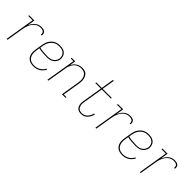

<svg xmlns="http://www.w3.org/2000/svg" viewBox="222 -1892 3057 3057"><g transform="rotate(45 1750.0 -363.5)"><path d="M101 0 184 -502H87V-520H207L186 -396Q199 -423 216 -447.5Q233 -472 256 -491Q279 -510 307 -519Q335 -528 362 -528Q383 -528 403.5 -523.5Q424 -519 438 -506.5Q452 -494 457 -474Q462 -454 458 -433H438Q441 -450 437.5 -466.5Q434 -483 421.5 -493Q409 -503 392.5 -506.5Q376 -510 359 -510Q334 -510 308 -501.5Q282 -493 261 -476Q240 -459 224 -436.5Q208 -414 197 -389.5Q186 -365 179.5 -339.5Q173 -314 169 -289L121 0Z M709 8Q681 8 654 2Q627 -4 605.5 -18.5Q584 -33 569.5 -55Q555 -77 548.5 -103Q542 -129 542.5 -157Q543 -185 548 -213L568 -333Q572 -358 580 -383Q588 -408 602 -431Q616 -454 635.5 -473.5Q655 -493 678.5 -505.5Q702 -518 728 -523Q754 -528 780 -528Q802 -528 824 -524.5Q846 -521 865.5 -512Q885 -503 900.5 -488Q916 -473 924.5 -454Q933 -435 936 -413Q939 -391 936 -368Q931 -341 914.5 -316Q898 -291 873.5 -274.5Q849 -258 821 -252Q793 -246 765 -246Q741 -246 717.5 -247.5Q694 -249 669.5 -250Q645 -251 621.5 -254Q598 -257 576 -264L567 -210Q563 -185 562.5 -160Q562 -135 567.5 -111.5Q573 -88 585.5 -68Q598 -48 617 -34.5Q636 -21 660 -15.5Q684 -10 709 -10Q735 -10 761.5 -16Q788 -22 812 -36Q836 -50 855 -71Q874 -92 887 -117L903 -108Q888 -82 867.5 -59Q847 -36 821.5 -20.5Q796 -5 766.5 1.5Q737 8 709 8ZM769 -263Q792 -263 816.5 -268.5Q841 -274 862.5 -288.5Q884 -303 898.5 -325Q913 -347 917 -371Q920 -391 917.5 -410Q915 -429 906.5 -446Q898 -463 885 -475.5Q872 -488 855 -496Q838 -504 819 -507Q800 -510 780 -510Q757 -510 733.5 -505.5Q710 -501 688 -489Q666 -477 648.5 -459Q631 -441 618.5 -420Q606 -399 598.5 -376Q591 -353 587 -330L579 -282Q601 -275 624.5 -272Q648 -269 672.5 -268Q697 -267 720.5 -265Q744 -263 769 -263Z M1021 0 1104 -502H1045V-520H1127L1110 -420Q1122 -444 1140.5 -465Q1159 -486 1182 -501Q1205 -516 1231 -522Q1257 -528 1283 -528Q1309 -528 1334 -521Q1359 -514 1377 -497.5Q1395 -481 1405.5 -458.5Q1416 -436 1420.5 -411Q1425 -386 1423.5 -359.5Q1422 -333 1418 -307L1370 -18H1429V0H1347L1398 -310Q1402 -334 1403.5 -357.5Q1405 -381 1401 -404Q1397 -427 1387.5 -447.5Q1378 -468 1361.5 -482.5Q1345 -497 1322.5 -503.5Q1300 -510 1276 -510Q1254 -510 1231.5 -504.5Q1209 -499 1188.5 -487Q1168 -475 1151.5 -457Q1135 -439 1124 -418.5Q1113 -398 1106 -376Q1099 -354 1096 -331L1041 0Z M1782 8Q1761 8 1741 3Q1721 -2 1705 -14Q1689 -26 1679.5 -43.5Q1670 -61 1665.5 -81Q1661 -101 1662 -122.5Q1663 -144 1666 -165L1722 -502H1598L1599 -520H1725L1760 -735H1780L1745 -520H1949L1948 -502H1742L1686 -162Q1683 -144 1681.5 -125.5Q1680 -107 1684 -89.5Q1688 -72 1696 -56.5Q1704 -41 1716.5 -30Q1729 -19 1746.5 -14.5Q1764 -10 1782 -10Q1808 -10 1834 -20.5Q1860 -31 1878.5 -51Q1897 -71 1909 -96Q1921 -121 1926 -146L1945 -143Q1941 -124 1934 -105.5Q1927 -87 1916 -69.5Q1905 -52 1890.5 -37Q1876 -22 1858.5 -11.5Q1841 -1 1821 3.5Q1801 8 1782 8Z M2101 0 2184 -502H2087V-520H2207L2186 -396Q2199 -423 2216 -447.5Q2233 -472 2256 -491Q2279 -510 2307 -519Q2335 -528 2362 -528Q2383 -528 2403.5 -523.5Q2424 -519 2438 -506.5Q2452 -494 2457 -474Q2462 -454 2458 -433H2438Q2441 -450 2437.5 -466.5Q2434 -483 2421.5 -493Q2409 -503 2392.5 -506.5Q2376 -510 2359 -510Q2334 -510 2308 -501.5Q2282 -493 2261 -476Q2240 -459 2224 -436.5Q2208 -414 2197 -389.5Q2186 -365 2179.5 -339.5Q2173 -314 2169 -289L2121 0Z M2709 8Q2681 8 2654 2Q2627 -4 2605.5 -18.5Q2584 -33 2569.5 -55Q2555 -77 2548.5 -103Q2542 -129 2542.5 -157Q2543 -185 2548 -213L2568 -333Q2572 -358 2580 -383Q2588 -408 2602 -431Q2616 -454 2635.5 -473.5Q2655 -493 2678.5 -505.5Q2702 -518 2728 -523Q2754 -528 2780 -528Q2802 -528 2824 -524.5Q2846 -521 2865.5 -512Q2885 -503 2900.5 -488Q2916 -473 2924.5 -454Q2933 -435 2936 -413Q2939 -391 2936 -368Q2931 -341 2914.5 -316Q2898 -291 2873.5 -274.5Q2849 -258 2821 -252Q2793 -246 2765 -246Q2741 -246 2717.5 -247.5Q2694 -249 2669.5 -250Q2645 -251 2621.5 -254Q2598 -257 2576 -264L2567 -210Q2563 -185 2562.5 -160Q2562 -135 2567.5 -111.5Q2573 -88 2585.5 -68Q2598 -48 2617 -34.5Q2636 -21 2660 -15.5Q2684 -10 2709 -10Q2735 -10 2761.5 -16Q2788 -22 2812 -36Q2836 -50 2855 -71Q2874 -92 2887 -117L2903 -108Q2888 -82 2867.5 -59Q2847 -36 2821.5 -20.5Q2796 -5 2766.5 1.5Q2737 8 2709 8ZM2769 -263Q2792 -263 2816.5 -268.5Q2841 -274 2862.5 -288.5Q2884 -303 2898.5 -325Q2913 -347 2917 -371Q2920 -391 2917.5 -410Q2915 -429 2906.5 -446Q2898 -463 2885 -475.5Q2872 -488 2855 -496Q2838 -504 2819 -507Q2800 -510 2780 -510Q2757 -510 2733.5 -505.5Q2710 -501 2688 -489Q2666 -477 2648.5 -459Q2631 -441 2618.5 -420Q2606 -399 2598.5 -376Q2591 -353 2587 -330L2579 -282Q2601 -275 2624.5 -272Q2648 -269 2672.5 -268Q2697 -267 2720.5 -265Q2744 -263 2769 -263Z M3101 0 3184 -502H3087V-520H3207L3186 -396Q3199 -423 3216 -447.5Q3233 -472 3256 -491Q3279 -510 3307 -519Q3335 -528 3362 -528Q3383 -528 3403.5 -523.5Q3424 -519 3438 -506.5Q3452 -494 3457 -474Q3462 -454 3458 -433H3438Q3441 -450 3437.5 -466.5Q3434 -483 3421.5 -493Q3409 -503 3392.5 -506.5Q3376 -510 3359 -510Q3334 -510 3308 -501.5Q3282 -493 3261 -476Q3240 -459 3224 -436.5Q3208 -414 3197 -389.5Q3186 -365 3179.5 -339.5Q3173 -314 3169 -289L3121 0Z"/></g></svg>

Font: Iosevka Curly Slab Thin
Style: Italic
Weight: 100
Italic angle: -9°
Monospace: yes
Designer: Belleve Invis
Foundry: Belleve Invis
Version: Version 22.1.2; ttfautohint (v1.8.4)